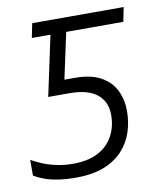

<svg xmlns="http://www.w3.org/2000/svg" viewBox="-74 -586 541 649"><g transform="rotate(-10 196.5 -262.0)"><path d="M136 8Q103 8 76 4Q49 0 28.5 -7.5Q8 -15 -7 -24V-78Q9 -69 30.5 -60Q52 -51 78.5 -45.5Q105 -40 134 -40Q185 -40 219 -57.5Q253 -75 271 -107Q289 -139 289 -181Q289 -226 257.5 -251.5Q226 -277 163 -277H90L134 -483H70L80 -532H394L384 -483H188L154 -325H190Q245 -325 279 -306Q313 -287 328.5 -255Q344 -223 344 -184Q344 -146 332.5 -111.5Q321 -77 296 -50Q271 -23 231.5 -7.5Q192 8 136 8Z"/></g></svg>

Font: Noto Sans Display Light
Style: Italic
Weight: 300
Italic angle: -12°
Designer: Monotype Design Team
Foundry: Monotype Imaging Inc.
Version: Version 2.003